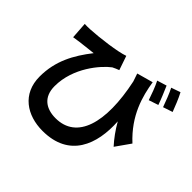

<svg xmlns="http://www.w3.org/2000/svg" viewBox="-207 -1089 1415 1415"><g transform="rotate(45 500.0 -381.5)"><path d="M814 -804 739 -781C761 -738 781 -682 797 -635L872 -660C858 -701 832 -763 814 -804ZM921 -842 849 -817C870 -776 892 -718 908 -673L983 -698C968 -738 943 -801 921 -842ZM66 -699 75 -569C98 -573 113 -575 134 -578C164 -582 227 -589 265 -593C172 -474 105 -352 105 -190C105 -9 242 79 403 79C682 79 760 -135 746 -363C779 -305 816 -254 857 -209L938 -324C785 -465 744 -623 724 -749L598 -714L619 -652C696 -290 625 -55 405 -55C309 -55 233 -101 233 -218C233 -410 368 -565 436 -616C452 -625 472 -632 487 -638L449 -749C384 -725 217 -704 122 -699C103 -698 83 -698 66 -699Z"/></g></svg>

Font: Noto Sans Mono CJK SC
Style: Bold
Weight: 700
Designer: Ryoko NISHIZUKA 西塚涼子 (kana, bopomofo & ideographs); Paul D. Hunt (Latin, Greek & Cyrillic); Sandoll Communications 산돌커뮤니
Foundry: Adobe
Version: Version 2.004;hotconv 1.0.118;makeotfexe 2.5.65603